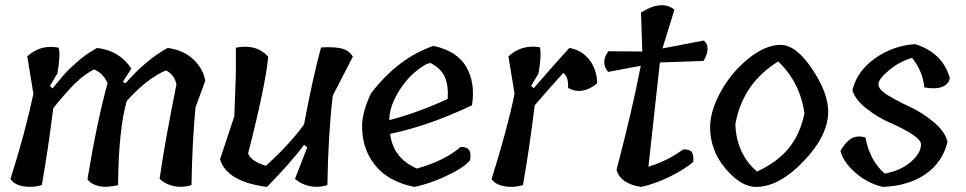

<svg xmlns="http://www.w3.org/2000/svg" viewBox="-20 -733 3789 753"><path d="M443 -7Q397 4 366.5 -3.5Q336 -11 323 -30Q361 -260 402 -407Q385 -445 349 -461Q309 -440 274 -405.5Q239 -371 189 -309Q168 -142 144 -7Q107 4 71 -2.5Q35 -9 21 -31Q78 -210 111 -365L87 -512Q139 -560 210 -546Q218 -520 205 -445L176 -396L186 -386Q215 -422 233.5 -443Q252 -464 287 -494Q322 -524 361 -545Q450 -534 495 -464L462 -412L472 -406Q553 -499 638 -545Q702 -536 740 -498.5Q778 -461 785 -416L747 -313Q734 -182 731 -7Q696 4 662 -3Q628 -10 606 -32Q624 -162 672 -402Q664 -440 631 -457Q557 -426 477 -337Q445 -225 443 -7Z M899 -277 905 -444V-546Q985 -562 1032 -511Q1021 -396 953 -131Q965 -100 1023 -83Q1119 -170 1173 -246V-248Q1206 -425 1239 -547Q1293 -550 1321 -542.5Q1349 -535 1364 -511L1285 -358Q1267 -205 1264 -7Q1230 4 1195 -3Q1160 -10 1137 -32L1185 -155L1173 -165Q1115 -89 1027 0Q870 -20 843 -108Z M1680 -553Q1773 -533 1809 -470Q1845 -407 1831 -320Q1660 -239 1510 -208Q1522 -112 1615 -72Q1725 -103 1787 -157Q1811 -157 1819.5 -145Q1828 -133 1824 -105Q1798 -74 1728.5 -42Q1659 -10 1605 0Q1501 -21 1449.5 -87Q1398 -153 1400 -245Q1403 -300 1435 -367Q1542 -506 1680 -553ZM1507 -268V-262Q1616 -290 1736 -345Q1739 -400 1724 -432.5Q1709 -465 1668 -486L1653 -482Q1592 -448 1550.5 -385Q1509 -322 1507 -268Z M2063 -396 2073 -387Q2159 -486 2213 -545Q2261 -537 2291 -499Q2321 -461 2322 -406Q2263 -358 2208 -388Q2210 -433 2189 -447Q2123 -374 2077 -320Q2056 -148 2031 -7Q1994 4 1958 -2.5Q1922 -9 1908 -31Q1969 -224 1998 -365L1974 -512Q2025 -559 2097 -548Q2105 -521 2092 -445Z M2739 -494 2568 -488Q2567 -479 2523 -79Q2602 -104 2659 -147Q2686 -148 2693.5 -136Q2701 -124 2699 -98Q2662 -67 2605.5 -39.5Q2549 -12 2495 0Q2413 -12 2398 -67Q2461 -307 2493 -475L2365 -451Q2334 -488 2366 -532L2499 -531L2494 -684Q2576 -735 2625 -695L2578 -543L2740 -574Q2755 -563 2755 -541.5Q2755 -520 2739 -494Z M2765 -234Q2765 -298 2807 -374Q2849 -450 2915.5 -503.5Q2982 -557 3041.5 -557Q3101 -557 3163.5 -465Q3226 -373 3228 -299Q3230 -204 3133 -102Q3036 0 2945 0Q2886 0 2825.5 -71.5Q2765 -143 2765 -234ZM3032 -492Q2892 -405 2864 -246Q2868 -130 2949 -60Q3030 -98 3074 -152.5Q3118 -207 3135 -288Q3118 -410 3032 -492Z M3592 -167Q3592 -198 3470 -252Q3423 -272 3378.5 -307Q3334 -342 3323 -379Q3341 -454 3411.5 -504Q3482 -554 3569 -560Q3677 -526 3705 -427Q3702 -404 3676.5 -393Q3651 -382 3605 -390Q3599 -454 3557 -506Q3508 -492 3466.5 -457.5Q3425 -423 3425 -402.5Q3425 -382 3463 -359Q3501 -336 3548.5 -314Q3596 -292 3641 -255Q3686 -218 3696 -177Q3677 -97 3610.5 -50.5Q3544 -4 3442 0Q3383 -14 3335.5 -55Q3288 -96 3276 -141Q3296 -176 3318.5 -189.5Q3341 -203 3374 -194Q3391 -103 3450 -52Q3515 -65 3553.5 -99Q3592 -133 3592 -167Z"/></svg>

Font: Tillana Medium
Style: Regular
Weight: 500
Designer: Lipi Raval (Devanagari, Latin), Jonny Pinhorn (Latin)
Foundry: Indian Type Foundry
Version: Version 2.003;PS 1.0;hotconv 1.0.79;makeotf.lib2.5.61930; tt